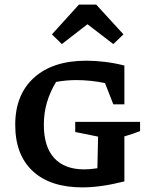

<svg xmlns="http://www.w3.org/2000/svg" viewBox="-20 -803 659 832"><path d="M337 9Q198 9 122 -61.5Q46 -132 46 -262Q46 -393 127.5 -466.5Q209 -540 354 -540Q391 -540 433.5 -535Q476 -530 519 -519V-351H471L435 -443Q373 -456 310 -456Q267 -456 223 -448Q197 -405 183.5 -359.5Q170 -314 170 -262Q170 -167 215 -118Q260 -69 345 -69Q371 -69 402 -74L405 -211L306 -231V-275H587V-235Q572 -229 556 -223.5Q540 -218 519 -212V-17Q417 9 337 9ZM397 -783 515 -654 471 -612 359 -698 248 -612 205 -654 322 -783Z"/></svg>

Font: Piazzolla SC SemiBold
Style: Regular
Weight: 600
Designer: Juan Pablo del Peral
Foundry: Huerta Tipografica
Version: Version 1.330